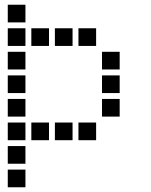

<svg xmlns="http://www.w3.org/2000/svg" viewBox="-20 -608 640 815"><path d="M14 -588Q13 -588 13 -588Q13 -588 13 -587V-514Q13 -513 13 -513Q13 -513 14 -513H87Q88 -513 88 -513Q88 -513 88 -514V-587Q88 -588 88 -588Q88 -588 87 -588ZM14 -488Q13 -488 13 -488Q13 -488 13 -487V-414Q13 -413 13 -413Q13 -413 14 -413H87Q88 -413 88 -413Q88 -413 88 -414V-487Q88 -488 88 -488Q88 -488 87 -488ZM114 -488Q113 -488 113 -488Q113 -488 113 -487V-414Q113 -413 113 -413Q113 -413 114 -413H187Q188 -413 188 -413Q188 -413 188 -414V-487Q188 -488 188 -488Q188 -488 187 -488ZM214 -488Q213 -488 213 -488Q213 -488 213 -487V-414Q213 -413 213 -413Q213 -413 214 -413H287Q288 -413 288 -413Q288 -413 288 -414V-487Q288 -488 288 -488Q288 -488 287 -488ZM314 -488Q313 -488 313 -488Q313 -488 313 -487V-414Q313 -413 313 -413Q313 -413 314 -413H387Q388 -413 388 -413Q388 -413 388 -414V-487Q388 -488 388 -488Q388 -488 387 -488ZM14 -388Q13 -388 13 -388Q13 -388 13 -387V-314Q13 -313 13 -313Q13 -313 14 -313H87Q88 -313 88 -313Q88 -313 88 -314V-387Q88 -388 88 -388Q88 -388 87 -388ZM414 -388Q413 -388 413 -388Q413 -388 413 -387V-314Q413 -313 413 -313Q413 -313 414 -313H487Q488 -313 488 -313Q488 -313 488 -314V-387Q488 -388 488 -388Q488 -388 487 -388ZM14 -288Q13 -288 13 -288Q13 -288 13 -287V-214Q13 -213 13 -213Q13 -213 14 -213H87Q88 -213 88 -213Q88 -213 88 -214V-287Q88 -288 88 -288Q88 -288 87 -288ZM414 -288Q413 -288 413 -288Q413 -288 413 -287V-214Q413 -213 413 -213Q413 -213 414 -213H487Q488 -213 488 -213Q488 -213 488 -214V-287Q488 -288 488 -288Q488 -288 487 -288ZM14 -188Q13 -188 13 -188Q13 -188 13 -187V-114Q13 -113 13 -113Q13 -113 14 -113H87Q88 -113 88 -113Q88 -113 88 -114V-187Q88 -188 88 -188Q88 -188 87 -188ZM414 -188Q413 -188 413 -188Q413 -188 413 -187V-114Q413 -113 413 -113Q413 -113 414 -113H487Q488 -113 488 -113Q488 -113 488 -114V-187Q488 -188 488 -188Q488 -188 487 -188ZM14 -88Q13 -88 13 -88Q13 -88 13 -87V-14Q13 -13 13 -13Q13 -13 14 -13H87Q88 -13 88 -13Q88 -13 88 -14V-87Q88 -88 88 -88Q88 -88 87 -88ZM114 -88Q113 -88 113 -88Q113 -88 113 -87V-14Q113 -13 113 -13Q113 -13 114 -13H187Q188 -13 188 -13Q188 -13 188 -14V-87Q188 -88 188 -88Q188 -88 187 -88ZM214 -88Q213 -88 213 -88Q213 -88 213 -87V-14Q213 -13 213 -13Q213 -13 214 -13H287Q288 -13 288 -13Q288 -13 288 -14V-87Q288 -88 288 -88Q288 -88 287 -88ZM314 -88Q313 -88 313 -88Q313 -88 313 -87V-14Q313 -13 313 -13Q313 -13 314 -13H387Q388 -13 388 -13Q388 -13 388 -14V-87Q388 -88 388 -88Q388 -88 387 -88ZM14 12Q13 12 13 12Q13 12 13 13V86Q13 87 13 87Q13 87 14 87H87Q88 87 88 87Q88 87 88 86V13Q88 12 88 12Q88 12 87 12ZM14 112Q13 112 13 112Q13 112 13 113V186Q13 187 13 187Q13 187 14 187H87Q88 187 88 187Q88 187 88 186V113Q88 112 88 112Q88 112 87 112Z"/></svg>

Font: Doto
Style: Bold
Weight: 700
Monospace: yes
Version: Version 1.000